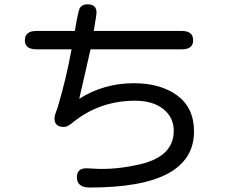

<svg xmlns="http://www.w3.org/2000/svg" viewBox="-20 -797 1040 879"><path d="M307.6 -571.3H146.5Q93.8 -571.3 93.8 -612.3Q93.8 -655.3 146.5 -655.3H323.2V-658.2Q337.9 -746.1 344.7 -758.8Q355.5 -777.3 380.9 -777.3Q421.9 -777.3 421.9 -739.3L419.9 -720.7L409.2 -655.3H812.5Q864.3 -655.3 864.3 -612.3Q864.3 -571.3 812.5 -571.3H394.5L342.8 -344.7Q455.1 -416 592.8 -416Q715.8 -416 792 -359.4Q868.2 -302.7 868.2 -195.3Q868.2 -67.4 749.5 -2.9Q630.9 61.5 391.6 61.5Q332 61.5 332 14.6Q332 -28.3 378.9 -26.4L418 -24.4Q513.7 -19.5 625 -45.9Q775.4 -82 775.4 -198.2Q775.4 -259.8 727.5 -297.9Q679.7 -335.9 598.6 -335.9Q433.6 -335.9 309.6 -233.4Q288.1 -215.8 273.4 -215.8Q229.5 -215.8 229.5 -253.9Q229.5 -268.6 243.2 -302.7Q283.2 -436.5 307.6 -571.3Z"/></svg>

Font: jf-openhuninn-1.0
Style: Regular
Weight: 400
Designer: [Kosugi Maru]
      Designed by Motoya company      

      [Varela Round]
      Joe Prince(Latin component); Avraham Co
Foundry: justfont CO.,LTD.
Version: 1.0